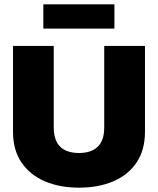

<svg xmlns="http://www.w3.org/2000/svg" viewBox="-20 -856 729 886"><path d="M180 -724V-836H508V-724ZM345 10Q255 10 186.5 -19.5Q118 -49 79 -106.5Q40 -164 40 -248V-644H228V-268Q228 -150 345 -150Q401 -150 431 -179Q461 -208 461 -268V-644H649V-248Q649 -164 610.5 -106.5Q572 -49 503.5 -19.5Q435 10 345 10Z"/></svg>

Font: Kanit
Style: Bold
Weight: 700
Designer: Katatrad Team
Foundry: CadsonDemak
Version: Version 2.000; ttfautohint (v1.8.3)